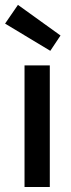

<svg xmlns="http://www.w3.org/2000/svg" viewBox="-35 -751 284 771"><path d="M165 0V-488.3H63.5V0ZM-14.6 -656.2 37.1 -731.4 208 -608.4 167 -546.9Z"/></svg>

Font: Yaldevi Colombo SemiBold
Style: Regular
Weight: 600
Designer: Sol Matas, Denzil Rajitha, Kosala Senevirathne and Pathum Egodawatta
Foundry: Mooniak
Version: Version 1.020 ; ttfautohint (v1.6)